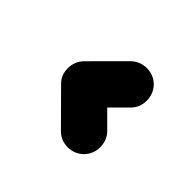

<svg xmlns="http://www.w3.org/2000/svg" viewBox="-39 -833 421 421"><g transform="rotate(-45 171.0 -622.5)"><path d="M152.8 -568.8 170.9 -586.9 207.5 -550.3C216.8 -541 228.5 -536.1 243.2 -536.1C270 -536.1 293.5 -556.6 293.5 -586.4C293.5 -600.6 288.6 -612.3 278.8 -622.6L207 -694.3C196.8 -704.1 185.1 -709 170.9 -709C156.2 -709 144.5 -704.1 135.3 -694.3L63 -622.6C52.7 -612.3 47.9 -600.6 47.9 -586.4C47.9 -558.1 70.3 -536.1 98.1 -536.1C112.8 -536.1 125 -541 134.3 -550.3Z"/></g></svg>

Font: LOB TGL 0-17
Style: Regular
Weight: 400
Designer: Peter Wiegel + adaptations and expanded glyphset by Studio LOB
Foundry: Peter Wiegel + adaptations and expanded glyphset by Studio LOB
Version: Version 1.003;Glyphs 3.1.2 (3151)